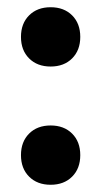

<svg xmlns="http://www.w3.org/2000/svg" viewBox="-20 -519 280 531"><path d="M38 -417Q38 -454 60.5 -476.5Q83 -499 120 -499Q157 -499 179.5 -476.5Q202 -454 202 -417Q202 -380 179.5 -357.5Q157 -335 120 -335Q83 -335 60.5 -357.5Q38 -380 38 -417ZM38 -90Q38 -127 60.5 -149.5Q83 -172 120 -172Q157 -172 179.5 -149.5Q202 -127 202 -90Q202 -53 179.5 -30.5Q157 -8 120 -8Q83 -8 60.5 -30.5Q38 -53 38 -90Z"/></svg>

Font: Bai Jamjuree
Style: Bold
Weight: 700
Designer: Katatrad Aksorn Co.,Ltd.
Foundry: Cadson Demak Co.,Ltd.
Version: Version 1.000; ttfautohint (v1.6)